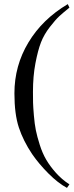

<svg xmlns="http://www.w3.org/2000/svg" viewBox="-20 -727 357 932"><path d="M317 168 305 185Q262 162 215.5 115.5Q169 69 136 21Q93 -43 71.5 -108Q50 -173 50 -274Q50 -408 118 -521Q186 -634 309 -707L317 -690Q286 -665 268 -648.5Q250 -632 222 -596Q194 -560 179 -521.5Q164 -483 152 -420Q140 -357 140 -281Q140 -248 140.5 -228Q141 -208 144.5 -166.5Q148 -125 154 -95Q160 -65 173 -24Q186 17 204.5 48.5Q223 80 251.5 112Q280 144 317 168Z"/></svg>

Font: GFS Artemisia
Style: Regular
Weight: 400
Designer: Takis Katsoulidis and George D. Matthiopoulos
Foundry: Takis Katsoulidis and George D. Matthiopoulos
Version: Version 1.0